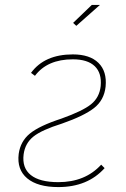

<svg xmlns="http://www.w3.org/2000/svg" viewBox="-20 -750 511 780"><path d="M290 -645 277 -657 353 -730H386ZM217 10Q133 10 90.5 -25.5Q48 -61 56 -125Q63 -176 101.5 -207.5Q140 -239 229 -268Q316 -299 350 -326.5Q384 -354 389 -400Q394 -453 365 -481Q336 -509 276 -509Q172 -509 122 -442L106 -454Q161 -529 276 -529Q345 -529 380 -494.5Q415 -460 409 -398Q403 -343 362 -311Q321 -279 232 -248Q149 -222 115.5 -195Q82 -168 76 -123Q69 -68 105 -39Q141 -10 217 -10Q326 -10 391 -81L405 -67Q336 10 217 10Z"/></svg>

Font: Raleway-v4020 Thin
Style: Italic
Weight: 250
Italic angle: -12°
Designer: Matt McInerney, Pablo Impallari, Rodrigo Fuenzalida
Foundry: Matt McInerney, Pablo Impallari, Rodrigo Fuenzalida
Version: Version 4.020;PS 004.020;hotconv 1.0.88;makeotf.lib2.5.64775